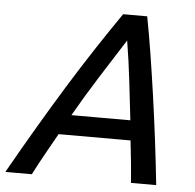

<svg xmlns="http://www.w3.org/2000/svg" viewBox="-90 -744 809 795"><g transform="rotate(5 315.0 -346.5)"><path d="M-39 0Q18 -101 72.5 -193.5Q127 -286 180 -372Q233 -458 285.5 -538Q338 -618 390 -693H490Q504 -620 517 -538Q530 -456 542.5 -368Q555 -280 566.5 -187.5Q578 -95 588 0H483Q480 -44 475.5 -87.5Q471 -131 466 -175H167Q143 -132 118.5 -88.5Q94 -45 71 0ZM213 -258H458Q449 -336 439.5 -418.5Q430 -501 416 -586Q363 -503 312 -422.5Q261 -342 213 -258Z"/></g></svg>

Font: Ubuntu Sans Medium
Style: Italic
Weight: 500
Italic angle: -13.5°
Designer: Dalton Maag Ltd
Foundry: Dalton Maag Ltd
Version: Version 1.006